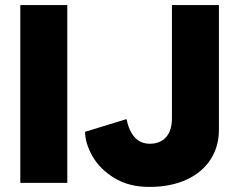

<svg xmlns="http://www.w3.org/2000/svg" viewBox="-20 -720 932 756"><path d="M60 -700H245V0H60ZM315 -201 478 -251Q499 -154 570 -154Q610 -154 633.5 -179.5Q657 -205 657 -255V-700H842V-209Q842 -143 809 -92Q776 -41 714 -12.5Q652 16 568 16Q487 16 429.5 -19.5Q372 -55 343.5 -106Q315 -157 315 -201Z"/></svg>

Font: Oak Sans Black
Style: Regular
Weight: 900
Designer: Erik Kennedy, Walven
Foundry: Erik Kennedy, Walven
Version: Version 1.000